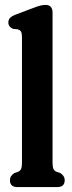

<svg xmlns="http://www.w3.org/2000/svg" viewBox="-20 -762 292 782"><path d="M194 -710V-100.5Q194 -81.5 198 -73.5Q202 -65.5 211 -62L225 -57.5Q243.5 -46 243.5 -28Q243.5 0 213 0H51Q20.5 0 20.5 -28Q20.5 -46 39 -57.5L52.5 -62Q62 -65.5 65.8 -73.5Q69.5 -81.5 69.5 -100.5V-609.5Q69.5 -626 65.8 -632.8Q62 -639.5 52.5 -642.5L33 -644.5Q14 -653 14 -670.5Q14 -680.5 20 -688Q26 -695.5 42.5 -702L115 -729.5Q134.5 -737 145.5 -739.5Q156.5 -742 165.5 -742Q194 -742 194 -710Z"/></svg>

Font: Fraunces 144pt SuperSoft SemiBold
Style: Regular
Weight: 600
Version: Version 1.000;[b76b70a41]